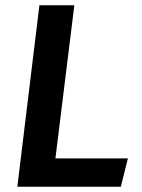

<svg xmlns="http://www.w3.org/2000/svg" viewBox="-20 -711 541 731"><path d="M46 0 130 -691H263L191 -108H467L440 0Z"/></svg>

Font: Xgbmvzvtohvqztyvzapvmeyoton
Style: Regular
Weight: 500
Italic angle: -8°
Designer: Carrois Corporate & Edenspiekermann
Foundry: Carrois Corporate GbR & Edenspiekermann AG
Version: Version 2.001